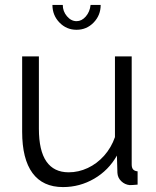

<svg xmlns="http://www.w3.org/2000/svg" viewBox="-20 -750 634 780"><path d="M70 -215V-521H138V-227Q138 -138 168.5 -94Q199 -50 259 -50Q299 -50 336.5 -67.5Q374 -85 403 -117.5Q432 -150 447 -193V-521H515V-82Q515 -68 521 -61.5Q527 -55 539 -54V0Q527 1 520 1.5Q513 2 507 2Q487 0 472.5 -14Q458 -28 457 -48L455 -118Q421 -58 362.5 -24Q304 10 236 10Q154 10 112 -47Q70 -104 70 -215ZM291 -664Q312 -664 328.5 -683Q345 -702 348 -730H389Q389 -688 360.5 -658.5Q332 -629 291 -629Q250 -629 221.5 -658.5Q193 -688 193 -730H235Q235 -704 252 -684Q269 -664 291 -664Z"/></svg>

Font: Raleway Thin
Style: Regular
Weight: 400
Version: Version 4.026